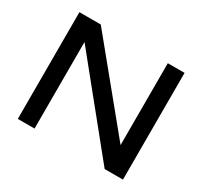

<svg xmlns="http://www.w3.org/2000/svg" viewBox="-145 -895 1149 1091"><g transform="rotate(30 430.0 -350.0)"><path d="M85 -700.2H225.1L665 -163.1V-700.2H774.9V0H654.8L194.8 -567.9V0H85Z"/></g></svg>

Font: Copperplate Sans CC Heavy
Style: Regular
Weight: 400
Designer: indestructible type*
Foundry: Cowboy Collective
Version: Version 1.000